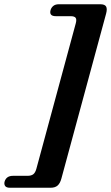

<svg xmlns="http://www.w3.org/2000/svg" viewBox="-100 -750 521 902"><path d="M71 42.5 256 -640.5Q261 -659 255.2 -666.5Q249.5 -674 231.5 -674H162Q130 -674 137.5 -702.5Q141 -714.5 150.5 -722.2Q160 -730 176.5 -730H371.5Q392.5 -730 398.5 -719.2Q404.5 -708.5 398.5 -686L188.5 88.5Q182.5 111 170.8 121.5Q159 132 138 132H-53.5Q-70 132 -75.8 123.8Q-81.5 115.5 -78.5 103.5Q-70.5 76 -39 76H29Q47 76 56.5 68.5Q66 61 71 42.5Z"/></svg>

Font: Fraunces 72pt Soft
Style: Bold Italic
Weight: 700
Italic angle: -16°
Version: Version 1.000;[b76b70a41]